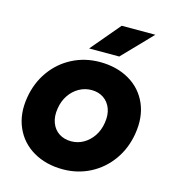

<svg xmlns="http://www.w3.org/2000/svg" viewBox="-107 -788 799 888"><g transform="rotate(15 293.0 -344.0)"><path d="M30.1 -267Q42.1 -339.1 81.9 -394.7Q121.7 -450.3 182 -481.2Q242.4 -512 313.1 -512Q394.5 -512 454.9 -476.6Q515.3 -441.1 542.6 -377.7Q569.8 -314.3 556.1 -233Q544.1 -160.9 504.3 -105.3Q464.6 -49.7 404.6 -18.8Q344.6 12 274.1 12Q193.4 12 132.7 -23.4Q71.9 -58.9 44.2 -122.6Q16.4 -186.4 30.1 -267ZM407.1 -246.1Q413.5 -284.8 402.5 -314.4Q391.4 -343.9 367.1 -360.4Q342.7 -376.8 309.2 -376.8Q277.6 -376.8 250 -361.4Q222.3 -345.9 203.6 -318.2Q184.8 -290.4 179.1 -253.9Q172.7 -215.2 183.9 -185.3Q195.1 -155.4 219.8 -139.3Q244.5 -123.2 278 -123.2Q309.6 -123.2 336.7 -138.6Q363.9 -154.1 382.7 -181.8Q401.4 -209.6 407.1 -246.1ZM366.3 -700H527.4L392.1 -559.6H247.9Z"/></g></svg>

Font: Oak Sans Light Italic
Style: Regular
Weight: 400
Italic angle: -9.5°
Foundry: Erik Kennedy, Walven
Version: Version 1.000;Glyphs 3.1.2 (3151)